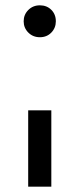

<svg xmlns="http://www.w3.org/2000/svg" viewBox="-20 -656 299 722"><path d="M69 -576Q69 -601 86.5 -618.5Q104 -636 130 -636Q156 -636 173 -619Q190 -602 190 -576Q190 -551 173 -533.5Q156 -516 130 -516Q104 -516 86.5 -533.5Q69 -551 69 -576ZM86 -241H173V46H86Z"/></svg>

Font: Kakao Big Sans
Style: Regular
Weight: 400
Designer: Park Young-rak; Lee Sang-min; Kim Jung-jin; Min Bon; Park Min-gyu;
Foundry: Kakao Corporation
Version: Version 2.003